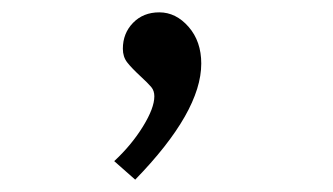

<svg xmlns="http://www.w3.org/2000/svg" viewBox="-20 -123 540 311"><path d="M165 138Q193 112 211.5 82Q230 52 230 33Q230 24 225 18Q220 12 207 0Q193 -13 186 -22Q179 -31 179 -44Q179 -69 195.5 -86Q212 -103 238 -103Q265 -103 285.5 -79.5Q306 -56 306 -20Q306 58 199 168Z"/></svg>

Font: Vazir Code FD
Style: Code-FD
Weight: 400
Foundry: DejaVu fonts team - Redesigned by Saber Rastikerdar
Version: Version 1.1.2